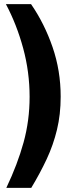

<svg xmlns="http://www.w3.org/2000/svg" viewBox="-20 -752 388 924"><path d="M8.5 -732Q60.5 -634 91.5 -519.8Q122.5 -405.5 122.5 -286Q122.5 -172 93.5 -66.8Q64.5 38.5 10.5 152H130.5Q173 81.5 204.8 13.5Q236.5 -54.5 254.2 -127.8Q272 -201 272 -287Q272 -412 233 -525.2Q194 -638.5 129.5 -732Z"/></svg>

Font: Public Sans ExtraBold
Style: Regular
Weight: 800
Designer: The Public Sans Project Authors: Dan O. Williams and USWDS (Libre Franklin designed by Pablo Impallari and Rodrigo Fuenz
Version: Version 1.007